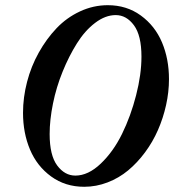

<svg xmlns="http://www.w3.org/2000/svg" viewBox="-20 -696 662 729"><path d="M299.8 13.2Q228 13.2 174.3 -25.9Q120.6 -64.9 94 -127.9Q67.4 -190.9 67.4 -267.6Q67.4 -326.2 82.8 -385.3Q98.1 -444.3 127.2 -496.3Q156.2 -548.3 194.8 -588.9Q233.4 -629.4 283.9 -652.8Q334.5 -676.3 389.2 -676.3Q460.9 -676.3 514.6 -637.2Q568.4 -598.1 595 -535.2Q621.6 -472.2 621.6 -395.5Q621.6 -346.7 610.6 -297.1Q599.6 -247.6 579.8 -202.4Q560.1 -157.2 530.8 -117.7Q501.5 -78.1 466.6 -49.1Q431.6 -20 388.4 -3.4Q345.2 13.2 299.8 13.2ZM266.1 -29.3Q314.9 -29.3 362.5 -74.7Q410.2 -120.1 443.4 -187.7Q476.6 -255.4 496.8 -334.5Q517.1 -413.6 517.1 -481Q517.1 -561.5 488.5 -600.1Q460 -638.7 419.4 -638.7Q379.9 -638.7 341.1 -609.1Q302.2 -579.6 272 -531.2Q241.7 -482.9 217.8 -424.1Q193.8 -365.2 181.2 -303Q168.5 -240.7 168.5 -187Q168.5 -106.4 197 -67.9Q225.6 -29.3 266.1 -29.3Z"/></svg>

Font: Elstob 10pt SemiBold
Style: Italic
Weight: 600
Italic angle: -20°
Designer: Peter S. Baker
Version: Version 1.015